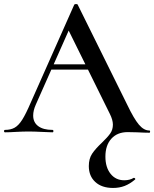

<svg xmlns="http://www.w3.org/2000/svg" viewBox="-27 -654 762 949"><path d="M412 167Q412 130 428.5 105.5Q445 81 477 51Q505 24 518 5.5Q531 -13 531 -38Q531 -61 516 -91L307 -514L348 -583L150 -137Q137 -108 137 -83Q137 -49 162 -30.5Q187 -12 232 -12Q237 -12 237 -6Q237 0 232 0Q214 0 180 -2Q142 -4 114 -4Q87 -4 51 -2Q19 0 -2 0Q-7 0 -7 -6Q-7 -12 -2 -12Q26 -12 45.5 -23Q65 -34 83 -62.5Q101 -91 125 -147L340 -631Q342 -634 349 -634Q356 -634 357 -631L602 -136Q635 -67 659.5 -38Q684 -9 711 -9Q715 -9 715 -3.5Q715 2 711 2Q687 2 651 0L604 -1Q553 -1 523.5 31.5Q494 64 494 120Q494 173 519.5 205Q545 237 587 237Q615 237 634 225H635Q638 225 640.5 228Q643 231 641 233Q615 255 589 265Q563 275 532 275Q476 275 444 245.5Q412 216 412 167ZM232 -336H438L445 -310H217Z"/></svg>

Font: Cormorant SC SemiBold
Style: Regular
Weight: 600
Designer: Christian Thalmann (Catharsis Fonts)
Foundry: Catharsis Fonts
Version: Version 4.000